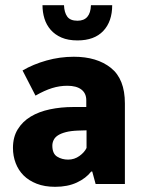

<svg xmlns="http://www.w3.org/2000/svg" viewBox="-20 -710 552 741"><path d="M67 -438Q108 -462 159.5 -476.5Q211 -491 265 -491Q354 -491 408 -448Q462 -405 462 -311V0H349L336 -48H332Q312 -22 276.5 -5.5Q241 11 193 11Q152 11 121.5 -1Q91 -13 71 -33Q51 -53 40.5 -80.5Q30 -108 30 -139Q30 -181 48.5 -211Q67 -241 98.5 -260Q130 -279 172.5 -288Q215 -297 263 -297H313V-323Q313 -350 294 -364.5Q275 -379 240 -379Q210 -379 181 -370Q152 -361 117 -341ZM314 -207 281 -206Q253 -205 234 -200Q215 -195 203.5 -187.5Q192 -180 187 -169.5Q182 -159 182 -148Q182 -117 200.5 -105.5Q219 -94 243 -94Q267 -94 286.5 -108Q306 -122 314 -139ZM227 -690Q228 -662 239.5 -646Q251 -630 279 -630Q329 -630 331 -690H413Q413 -627 378.5 -590.5Q344 -554 279 -554Q243 -554 217.5 -565Q192 -576 175.5 -595Q159 -614 151.5 -638.5Q144 -663 144 -690Z"/></svg>

Font: Mukta Vaani ExtraBold
Style: Regular
Weight: 800
Designer: Noopur Datye, Girish Dalvi, Yashodeep Gholap, Pallavi Karambelkar
Foundry: Ek Type
Version: Version 2.538;PS 1.000;hotconv 16.6.51;makeotf.lib2.5.65220;